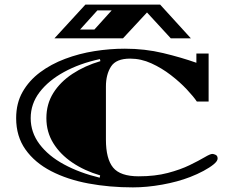

<svg xmlns="http://www.w3.org/2000/svg" viewBox="-20 -790 983 832"><path d="M556 22Q454 22 363 5Q272 -12 201.5 -48.5Q131 -85 90.5 -142Q50 -199 50 -278Q50 -343 78 -392Q106 -441 153.5 -476.5Q201 -512 262 -535Q323 -558 389.5 -568.5Q456 -579 521 -579Q608 -579 687 -560Q766 -541 831 -518V-558H884V-350H833Q819 -371 789.5 -402.5Q760 -434 720.5 -464.5Q681 -495 636 -515.5Q591 -536 544 -536Q483 -536 461 -501.5Q439 -467 439 -415V-185Q439 -102 470 -64Q501 -26 581 -26Q652 -26 707 -40.5Q762 -55 802 -74.5Q842 -94 866.5 -108.5Q891 -123 900 -123Q906 -123 914.5 -119Q923 -115 923 -103Q923 -92 906 -78Q889 -64 862 -49.5Q835 -35 804 -23Q750 -2 683 10Q616 22 556 22ZM412 -20 414 -30Q346 -50 293.5 -85.5Q241 -121 211 -169.5Q181 -218 181 -278Q181 -339 211 -387Q241 -435 294 -470Q347 -505 415 -525L413 -534Q325 -515 257.5 -478Q190 -441 151.5 -390.5Q113 -340 113 -278Q113 -216 151.5 -165Q190 -114 257.5 -77.5Q325 -41 412 -20ZM216 -624 350 -770H674L807 -624H720L617 -736L513 -624ZM327 -662H389L464 -745H402Z"/></svg>

Font: Diplomata
Style: Regular
Weight: 400
Designer: Eduardo Rodriguez Tunni
Foundry: Eduardo Rodriguez Tunni
Version: Version 1.002; ttfautohint (v1.8.4.7-5d5b);gftools[0.9.23]